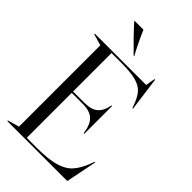

<svg xmlns="http://www.w3.org/2000/svg" viewBox="-274 -1015 1105 1105"><g transform="rotate(45 278.0 -463.0)"><path d="M20 -5 90 -25V-687L20 -707V-712H438L448 -770H453L481 -562H476L471 -576Q453 -627 430.5 -652.5Q408 -678 365.5 -689.5Q323 -701 243 -701H167V-388H257Q315 -388 343 -412Q371 -436 380 -488H385V-261H380Q372 -322 344 -349.5Q316 -377 257 -377H167V-11H247Q341 -11 395.5 -26.5Q450 -42 480 -75Q510 -108 532 -166L541 -190H546L508 0H20ZM130 -923V-926H202Q242 -834 273 -780H268Q188 -858 130 -923Z"/></g></svg>

Font: Nyght Serif Light
Style: Regular
Weight: 300
Designer: Maksym Kobuzan
Version: Version 0.410